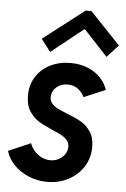

<svg xmlns="http://www.w3.org/2000/svg" viewBox="-55 -807 563 855"><g transform="rotate(5 227.0 -379.5)"><path d="M2.9 -114.7 102.5 -157.7Q107.9 -140.1 121.6 -124.3Q135.3 -108.4 154.3 -98.9Q173.3 -89.4 193.8 -89.4Q214.4 -89.4 231.4 -98.4Q248.5 -107.4 258.8 -122.8Q269 -138.2 269 -155.8Q269 -172.4 259 -184.6Q249 -196.8 233.9 -205.1Q218.8 -213.4 192.4 -224.6Q154.3 -240.7 129.6 -255.9Q105 -271 87.4 -298.3Q69.8 -325.7 69.8 -367.7Q69.8 -415.5 93 -452.1Q116.2 -488.8 156.5 -508.8Q196.8 -528.8 247.1 -528.8Q290.5 -528.8 325.2 -514.2Q359.9 -499.5 382.1 -475.3Q404.3 -451.2 413.1 -422.9L316.9 -382.3Q307.1 -403.3 288.6 -417.7Q270 -432.1 242.2 -432.1Q221.7 -432.1 205.3 -423.3Q189 -414.6 180.2 -400.4Q171.4 -386.2 171.4 -370.1Q171.4 -353 181.6 -341.1Q191.9 -329.1 207.3 -321.5Q222.7 -314 250.5 -302.7Q289.6 -287.6 314.5 -273.2Q339.4 -258.8 357.2 -232.4Q375 -206.1 375 -164.6Q375 -115.7 350.3 -76.4Q325.7 -37.1 283 -14.6Q240.2 7.8 188.5 7.8Q143.6 7.8 104.2 -9Q64.9 -25.9 38.3 -54Q11.7 -82 2.9 -114.7ZM108.9 -625 293 -767.1H318.8L454.1 -625L403.3 -569.8L297.9 -683.1H293.5L151.4 -569.8Z"/></g></svg>

Font: Reddit Sans Chocolate SemiBold
Style: Italic
Weight: 600
Italic angle: -11.25°
Designer: Stephen Hutchings
Version: Version 1.013